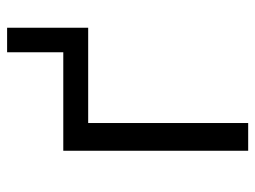

<svg xmlns="http://www.w3.org/2000/svg" viewBox="-109 -609 718 540"><g transform="rotate(-90 250.0 -339.0)"><path d="M96 0V-520H373V-678H442V-450H174V0Z"/></g></svg>

Font: HulyMono
Style: Regular
Weight: 400
Monospace: yes
Designer: Belleve Invis
Foundry: Belleve Invis
Version: Version 33.2.5; ttfautohint (v1.8.4)